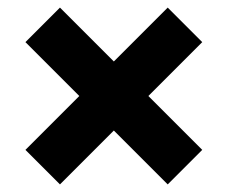

<svg xmlns="http://www.w3.org/2000/svg" viewBox="-20 -583 600 506"><path d="M138 -97 47 -188 189 -330 47 -472 138 -563 280 -421 422 -563 513 -472 371 -330 513 -188 422 -97 280 -239Z"/></svg>

Font: TASA Orbiter Display
Style: Bold
Weight: 700
Designer: Weizhong Zhang
Version: Version 1.000;Glyphs 3.1.2 (3151)